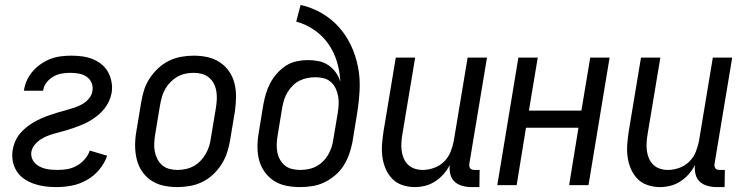

<svg xmlns="http://www.w3.org/2000/svg" viewBox="-20 -755 3040 783"><path d="M210 8Q186 8 163 5Q140 2 118.5 -5.5Q97 -13 78.5 -25.5Q60 -38 48 -57Q36 -76 32 -98.5Q28 -121 32 -145Q35 -162 42 -178.5Q49 -195 60.5 -209Q72 -223 86 -234.5Q100 -246 116 -255.5Q132 -265 148 -272Q164 -279 181 -285Q198 -291 215 -296Q232 -301 248.5 -305.5Q265 -310 282 -315.5Q299 -321 315 -330Q331 -339 343 -353.5Q355 -368 357 -385Q360 -403 353 -418.5Q346 -434 332 -443Q318 -452 301 -455Q284 -458 266 -458Q249 -458 231.5 -455Q214 -452 198 -443Q182 -434 170 -418.5Q158 -403 156 -386L155 -385H77L78 -388Q81 -409 90.5 -429Q100 -449 115 -466Q130 -483 149 -495.5Q168 -508 188 -515.5Q208 -523 229.5 -525.5Q251 -528 271 -528Q294 -528 316 -525Q338 -522 358 -514Q378 -506 394.5 -492.5Q411 -479 421 -460.5Q431 -442 435 -420Q439 -398 435 -375Q432 -359 424.5 -342.5Q417 -326 405.5 -311.5Q394 -297 380 -285.5Q366 -274 350.5 -264.5Q335 -255 318.5 -248Q302 -241 285.5 -235Q269 -229 252 -224Q235 -219 217.5 -214.5Q200 -210 183.5 -204.5Q167 -199 151.5 -190Q136 -181 123.5 -167Q111 -153 108 -136Q106 -123 110 -111Q114 -99 122.5 -90Q131 -81 142 -75.5Q153 -70 165 -67Q177 -64 190 -63Q203 -62 216 -62Q236 -62 255.5 -65.5Q275 -69 293 -79Q311 -89 325.5 -105.5Q340 -122 346 -141L417 -120Q407 -90 385 -63.5Q363 -37 333.5 -20.5Q304 -4 272.5 2Q241 8 210 8Z M703 8Q674 8 646.5 2Q619 -4 596.5 -19Q574 -34 559 -56.5Q544 -79 537.5 -106Q531 -133 531 -161.5Q531 -190 536 -219L556 -339Q560 -364 568 -389Q576 -414 591 -436.5Q606 -459 626 -477.5Q646 -496 670 -507.5Q694 -519 719.5 -523.5Q745 -528 770 -528Q799 -528 826.5 -522Q854 -516 876.5 -501Q899 -486 914.5 -463.5Q930 -441 936.5 -414Q943 -387 942.5 -358.5Q942 -330 938 -301L918 -181Q914 -156 905.5 -131Q897 -106 882.5 -83.5Q868 -61 848 -42.5Q828 -24 804 -12.5Q780 -1 754 3.5Q728 8 703 8ZM704 -62Q720 -62 737 -65.5Q754 -69 769.5 -77.5Q785 -86 797.5 -99Q810 -112 819 -127.5Q828 -143 833 -159.5Q838 -176 840 -192L860 -312Q863 -330 864 -347.5Q865 -365 862.5 -381.5Q860 -398 852.5 -413Q845 -428 832.5 -438.5Q820 -449 804 -453.5Q788 -458 770 -458Q754 -458 736.5 -454.5Q719 -451 704 -442.5Q689 -434 676 -421Q663 -408 654 -392.5Q645 -377 640.5 -360.5Q636 -344 633 -328L613 -208Q610 -190 609 -172.5Q608 -155 611 -138.5Q614 -122 621.5 -107Q629 -92 641 -81.5Q653 -71 669.5 -66.5Q686 -62 704 -62Z M1204 8Q1175 8 1147.5 2.5Q1120 -3 1098 -17Q1076 -31 1060 -53Q1044 -75 1037 -101Q1030 -127 1030 -155.5Q1030 -184 1035 -213L1054 -329Q1058 -351 1064.5 -373Q1071 -395 1082 -416Q1093 -437 1109.5 -455.5Q1126 -474 1146 -487Q1166 -500 1189.5 -505Q1213 -510 1235 -510Q1258 -510 1280 -505.5Q1302 -501 1319.5 -489Q1337 -477 1349.5 -459.5Q1362 -442 1368 -421Q1366 -464 1354 -503.5Q1342 -543 1319 -576Q1296 -609 1262 -632.5Q1228 -656 1188 -667L1206 -735Q1253 -724 1292.5 -701Q1332 -678 1362 -644.5Q1392 -611 1411.5 -569.5Q1431 -528 1440 -482Q1449 -436 1446.5 -387.5Q1444 -339 1436 -290L1417 -174Q1412 -149 1403.5 -125Q1395 -101 1381 -79Q1367 -57 1346 -39.5Q1325 -22 1302 -11Q1279 0 1253.5 4Q1228 8 1204 8ZM1204 -62Q1220 -62 1236.5 -65Q1253 -68 1268.5 -76Q1284 -84 1296.5 -96Q1309 -108 1317.5 -122.5Q1326 -137 1331.5 -153Q1337 -169 1339 -185L1357 -292Q1360 -310 1361 -327.5Q1362 -345 1359 -362Q1356 -379 1349 -394Q1342 -409 1330 -420Q1318 -431 1301.5 -435.5Q1285 -440 1267 -440Q1251 -440 1234.5 -437Q1218 -434 1202.5 -426.5Q1187 -419 1174.5 -406.5Q1162 -394 1153 -379.5Q1144 -365 1139 -349Q1134 -333 1131 -317L1112 -201Q1109 -184 1108.5 -167Q1108 -150 1111 -134Q1114 -118 1122 -104Q1130 -90 1142 -80Q1154 -70 1170.5 -66Q1187 -62 1204 -62Z M1672 8Q1646 8 1621.5 0Q1597 -8 1580 -25.5Q1563 -43 1553 -66Q1543 -89 1539.5 -114.5Q1536 -140 1538 -166.5Q1540 -193 1544 -219L1594 -520H1673L1621 -208Q1618 -191 1617 -174Q1616 -157 1618 -140.5Q1620 -124 1626.5 -109Q1633 -94 1644.5 -83Q1656 -72 1671.5 -67Q1687 -62 1704 -62Q1727 -62 1750.5 -70.5Q1774 -79 1791.5 -96.5Q1809 -114 1818 -137Q1827 -160 1831 -183L1887 -520H1966L1894 -87Q1893 -82 1894 -77Q1895 -72 1897.5 -68.5Q1900 -65 1905 -63.5Q1910 -62 1915 -62H1936L1935 8H1903Q1884 8 1865.5 3Q1847 -2 1834 -14Q1821 -26 1816.5 -44.5Q1812 -63 1814 -82Q1804 -62 1789 -45Q1774 -28 1755 -15.5Q1736 -3 1714.5 2.5Q1693 8 1672 8Z M2008 0 2094 -520H2173L2137 -304H2351L2387 -520H2466L2380 0H2301L2339 -234H2125L2087 0Z M2672 8Q2646 8 2621.5 0Q2597 -8 2580 -25.5Q2563 -43 2553 -66Q2543 -89 2539.5 -114.5Q2536 -140 2538 -166.5Q2540 -193 2544 -219L2594 -520H2673L2621 -208Q2618 -191 2617 -174Q2616 -157 2618 -140.5Q2620 -124 2626.5 -109Q2633 -94 2644.5 -83Q2656 -72 2671.5 -67Q2687 -62 2704 -62Q2727 -62 2750.5 -70.5Q2774 -79 2791.5 -96.5Q2809 -114 2818 -137Q2827 -160 2831 -183L2887 -520H2966L2894 -87Q2893 -82 2894 -77Q2895 -72 2897.5 -68.5Q2900 -65 2905 -63.5Q2910 -62 2915 -62H2936L2935 8H2903Q2884 8 2865.5 3Q2847 -2 2834 -14Q2821 -26 2816.5 -44.5Q2812 -63 2814 -82Q2804 -62 2789 -45Q2774 -28 2755 -15.5Q2736 -3 2714.5 2.5Q2693 8 2672 8Z"/></svg>

Font: Iosevka
Style: Italic
Weight: 400
Italic angle: -9°
Monospace: yes
Designer: Belleve Invis
Foundry: Belleve Invis
Version: Version 32.5.0; ttfautohint (v1.8.4)